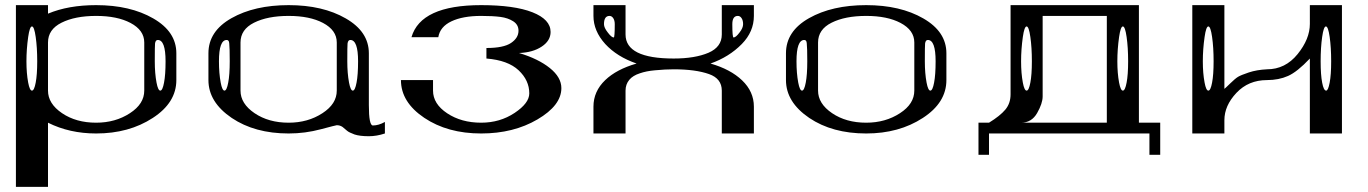

<svg xmlns="http://www.w3.org/2000/svg" viewBox="-20 -520 5331 748"><path d="M125 -281.2Q125 -335 119.1 -376Q113.3 -417 104.5 -417Q95.7 -417 89.8 -376Q83 -328.1 83 -281.2Q83 -234.4 89.8 -198.2Q95.7 -167 104.5 -167Q113.3 -167 119.1 -198.2Q125 -228.5 125 -281.2ZM625 -281.2Q625 -364.3 594.7 -364.3Q585.9 -364.3 584 -350.6Q583 -341.8 583 -281.2Q583 -234.4 589.8 -198.2Q595.7 -167 604.5 -167Q613.3 -167 619.1 -198.2Q625 -228.5 625 -281.2ZM167 -500V-466.8Q246.1 -500 354.5 -500Q487.3 -500 577.1 -448.2Q667 -396.5 667 -312.5V-208Q667 -120.1 575.2 -60.5Q482.4 0 354.5 0Q251 0 167 -42V208H42V-500ZM542 -167V-354.5Q542 -402.3 488.3 -430.7Q436.5 -458 354.5 -458Q272.5 -458 219.7 -431.6Q167 -405.3 167 -354.5V-167Q167 -116.2 221.7 -79.1Q276.4 -42 354.5 -42Q429.7 -42 486.3 -79.1Q542 -115.2 542 -167Z M1375 -281.2Q1375 -364.3 1344.7 -364.3Q1335.9 -364.3 1334 -350.6Q1333 -341.8 1333 -281.2Q1333 -234.4 1339.8 -198.2Q1345.7 -167 1354.5 -167Q1363.3 -167 1369.1 -198.2Q1375 -228.5 1375 -281.2ZM873 -351.6Q872.1 -364.3 863.3 -364.3Q833 -364.3 833 -281.2Q833 -234.4 839.8 -198.2Q845.7 -167 854.5 -167Q863.3 -167 869.1 -198.2Q875 -228.5 875 -281.2Q875 -334 873 -351.6ZM1292 -167V-354.5Q1292 -402.3 1238.3 -430.7Q1186.5 -458 1104.5 -458Q1022.5 -458 969.7 -431.6Q917 -405.3 917 -354.5V-167Q917 -116.2 971.7 -79.1Q1026.4 -42 1104.5 -42Q1179.7 -42 1236.3 -79.1Q1292 -115.2 1292 -167ZM792 -208V-312.5Q792 -398.4 881.8 -449.2Q971.7 -500 1104.5 -500Q1237.3 -500 1327.1 -448.2Q1417 -396.5 1417 -312.5V-110.4Q1417 -31.2 1432.6 -31.2Q1455.1 -31.2 1479.5 -44.9V0Q1447.3 10.7 1417 10.7Q1381.8 10.7 1361.3 3.9Q1339.8 -3.9 1332 -10.7Q1324.2 -17.6 1314.5 -25.4Q1304.7 -32.2 1292 -32.2Q1289.1 -32.2 1230.5 -16.6Q1168.9 0 1104.5 0Q972.7 0 882.8 -60.5Q792 -122.1 792 -208Z M1854.5 -500Q1983.4 -500 2054.2 -472.2Q2125 -444.3 2125 -395.5Q2125 -361.3 2090.3 -338.4Q2055.7 -315.4 2002 -313.5Q2077.1 -291 2122.1 -254.9Q2167 -218.8 2167 -176.8Q2167 -109.4 2073.7 -54.7Q1980.5 0 1854.5 0Q1723.6 0 1632.8 -61Q1542 -122.1 1542 -208H1667V-167Q1667 -115.2 1722.2 -78.6Q1777.3 -42 1854.5 -42Q1927.7 -42 1984.9 -80.1Q2042 -118.2 2042 -156.2Q2042 -207 2000.5 -246.1Q1959 -285.2 1875 -292V-333Q1941.4 -333 1970.7 -352.5Q2000 -372.1 2000 -400.4Q2000 -423.8 1979.5 -437Q1959 -450.2 1929.7 -454.1Q1900.4 -458 1854.5 -458Q1783.2 -458 1738.8 -437Q1694.3 -416 1687.5 -375H1583Q1619.1 -500 1854.5 -500Z M2854.5 -458Q2833 -458 2833 -425.8Q2833 -374 2837.9 -374Q2846.7 -374 2861.3 -393.6Q2875 -411.1 2875 -425.8Q2875 -440.4 2869.1 -449.2Q2863.3 -458 2854.5 -458ZM2375 -425.8Q2375 -440.4 2369.1 -449.2Q2363.3 -458 2354.5 -458Q2333 -458 2333 -425.8Q2333 -412.1 2347.7 -393.6Q2362.3 -374 2371.1 -374Q2375 -374 2375 -425.8ZM2917 -500V-458Q2917 -396.5 2870.1 -348.6Q2820.3 -297.9 2748 -272.5Q2826.2 -250 2871.1 -207Q2917 -163.1 2917 -104.5V0H2792V-167Q2792 -213.9 2742.2 -231.4Q2689.5 -250 2604.5 -250Q2572.3 -250 2531.2 -246.1Q2498 -243.2 2472.7 -234.4Q2445.3 -225.6 2431.6 -209Q2417 -191.4 2417 -167V0H2292V-104.5Q2292 -164.1 2337.9 -208Q2381.8 -250 2460 -272.5Q2383.8 -298.8 2337.9 -348.6Q2292 -399.4 2292 -458V-500H2417V-385.7Q2417 -292 2604.5 -292Q2687.5 -292 2740.2 -314.5Q2792 -336.9 2792 -385.7V-500Z M3625 -281.2Q3625 -364.3 3594.7 -364.3Q3585.9 -364.3 3584 -350.6Q3583 -341.8 3583 -281.2Q3583 -234.4 3589.8 -198.2Q3595.7 -167 3604.5 -167Q3613.3 -167 3619.1 -198.2Q3625 -228.5 3625 -281.2ZM3123 -351.6Q3122.1 -364.3 3113.3 -364.3Q3083 -364.3 3083 -281.2Q3083 -234.4 3089.8 -198.2Q3095.7 -167 3104.5 -167Q3113.3 -167 3119.1 -198.2Q3125 -228.5 3125 -281.2Q3125 -334 3123 -351.6ZM3542 -167V-354.5Q3542 -402.3 3488.3 -430.7Q3436.5 -458 3354.5 -458Q3272.5 -458 3219.7 -431.6Q3167 -405.3 3167 -354.5V-167Q3167 -116.2 3221.7 -79.1Q3276.4 -42 3354.5 -42Q3429.7 -42 3486.3 -79.1Q3542 -115.2 3542 -167ZM3667 -208Q3667 -120.1 3575.2 -60.5Q3482.4 0 3354.5 0Q3222.7 0 3132.8 -60.5Q3042 -122.1 3042 -208V-312.5Q3042 -398.4 3131.8 -449.2Q3221.7 -500 3354.5 -500Q3487.3 -500 3577.1 -448.2Q3667 -396.5 3667 -312.5Z M4375 -281.2Q4375 -335 4369.1 -376Q4363.3 -417 4354.5 -417Q4345.7 -417 4339.8 -376Q4333 -328.1 4333 -281.2Q4333 -234.4 4339.8 -198.2Q4345.7 -167 4354.5 -167Q4363.3 -167 4369.1 -198.2Q4375 -228.5 4375 -281.2ZM4000 -281.2Q4000 -335 3994.1 -376Q3988.3 -417 3979.5 -417Q3970.7 -417 3964.8 -376Q3958 -328.1 3958 -281.2Q3958 -234.4 3964.8 -198.2Q3970.7 -167 3979.5 -167Q3988.3 -167 3994.1 -198.2Q4000 -228.5 4000 -281.2ZM3833 -42Q3876 -68.4 3896.5 -92.8Q3917 -117.2 3917 -152.3V-500H4417V-42H4500V83H4458V0H3833V83H3792V-42ZM3958 -42H4292V-458H4042V-144.5Q4042 -117.2 4020.5 -79.6Q3999 -42 3958 -42Z M5166 -281.2Q5166 -335 5160.2 -376Q5154.3 -417 5145.5 -417Q5136.7 -417 5130.9 -376Q5125 -335 5125 -281.2Q5125 -228.5 5130.9 -198.2Q5136.7 -167 5146.5 -167Q5154.3 -167 5160.2 -198.2Q5166 -228.5 5166 -281.2ZM4708 -281.2Q4708 -335 4702.1 -376Q4696.3 -417 4687.5 -417Q4678.7 -417 4672.9 -376Q4666 -328.1 4666 -281.2Q4666 -234.4 4672.9 -198.2Q4678.7 -167 4687.5 -167Q4696.3 -167 4702.1 -198.2Q4708 -228.5 4708 -281.2ZM4916 -208Q4843.8 -208 4796.9 -158.2Q4750 -108.4 4750 -51.8V0H4625V-500H4750V-173.8Q4752 -174.8 4772 -194.3Q4792 -213.9 4803.2 -220.7Q4814.5 -227.5 4845.2 -237.8Q4876 -248 4916 -250Q4987.3 -250 5035.2 -309.1Q5083 -368.2 5083 -426.8V-500H5208V0H5083V-292Q5034.2 -240.2 4998 -224.1Q4961.9 -208 4916 -208Z"/></svg>

Font: okolaksMetalik
Style: bold
Weight: 700
Width: 7
Version: Version 0.6